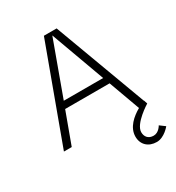

<svg xmlns="http://www.w3.org/2000/svg" viewBox="-181 -674 899 980"><g transform="rotate(-30 268.5 -184.0)"><path d="M66 0 134 -185H396L463 -1C421 23 374 62 374 117C374 164 407 195 456 195C501 195 537 149 537 149L506 126C506 126 489 159 458 159C427 159 411 139 411 112C411 61 511 0 511 0L504 -21C504 -21 504 -21 503 -21L302 -563H227L20 0ZM381 -225H149L265 -543Z"/></g></svg>

Font: OSH Darker Grotesque
Style: Regular
Weight: 400
Designer: Gabriel Lam
Foundry: TypeRant
Version: Version 1.000;Glyphs 3.1.1 (3148)